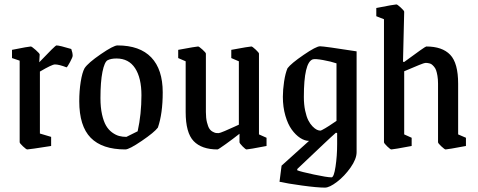

<svg xmlns="http://www.w3.org/2000/svg" viewBox="-20 -666 2159 867"><path d="M103 8.8Q98.6 8.8 83.7 -5.1Q68.8 -19 68.8 -23.9V-392.1L34.2 -403.8V-440.9Q110.4 -456.1 119.1 -456.1Q123.5 -456.1 141.4 -440.2Q159.2 -424.3 159.2 -419.9L157.2 -384.8Q229.5 -460.9 234.9 -460.9Q248.5 -460.9 301.8 -444.8Q308.1 -427.7 308.1 -414.1Q308.1 -407.7 296.4 -386Q284.7 -364.3 280.8 -361.8Q246.6 -375 228 -375Q214.8 -375 160.2 -342.8V-63L210.9 -47.9V-6.8Q111.8 8.8 103 8.8Z M545.9 8.8Q441.4 8.8 389.6 -43.9Q337.9 -96.7 337.9 -209Q337.9 -255.4 344.5 -296.9Q351.1 -338.4 361.8 -357.9Q377.4 -381.8 435.1 -421.4Q492.7 -460.9 510.7 -460.9Q611.3 -460.9 663.1 -406.7Q714.8 -352.5 714.8 -249Q714.8 -152.8 692.9 -89.8Q676.8 -68.4 620.1 -29.8Q563.5 8.8 545.9 8.8ZM550.8 -47.9 601.6 -73.2Q618.7 -150.4 618.7 -235.8Q618.7 -314 590.1 -357.9Q561.5 -401.9 505.9 -401.9Q481 -401.9 465.8 -394Q451.7 -386.2 442.6 -341.3Q433.6 -296.4 433.6 -223.1Q433.6 -181.2 440.7 -149.4Q447.8 -117.7 459 -98.6Q470.2 -79.6 486.3 -67.9Q502.4 -56.2 517.8 -52Q533.2 -47.9 550.8 -47.9Z M962.4 8.8Q890.6 8.8 854.5 -28.8Q818.4 -66.4 818.4 -160.2V-389.2L784.7 -403.8V-440.9Q866.7 -456.1 874.5 -456.1Q878.9 -456.1 894.3 -442.1Q909.7 -428.2 909.7 -423.8V-160.2Q909.7 -132.8 914.6 -113.5Q919.4 -94.2 925.5 -85Q931.6 -75.7 941.2 -70.8Q950.7 -65.9 955.3 -65.4Q960 -64.9 967.3 -64.9Q972.2 -64.9 995.1 -74.5Q1018.1 -84 1038.6 -93.8L1058.6 -103V-389.2L1024.4 -403.8V-440.9Q1106.4 -456.1 1115.2 -456.1Q1119.6 -456.1 1134.5 -442.1Q1149.4 -428.2 1149.4 -423.8V-59.1L1183.6 -43.9V-6.8Q1102.1 8.8 1093.3 8.8Q1088.9 8.8 1075.2 -5.1Q1061.5 -19 1061.5 -23.9V-62Q1033.2 -39.6 999.5 -15.4Q965.8 8.8 962.4 8.8Z M1447.3 181.2Q1412.6 181.2 1344.5 171.9Q1276.4 162.6 1242.2 154.8L1251.5 82L1375.5 -29.8Q1356 -29.8 1335.4 -43.2Q1314.9 -56.6 1297.4 -80.8Q1279.8 -105 1268.6 -143.8Q1257.3 -182.6 1257.3 -229Q1257.3 -260.7 1262.9 -298.1Q1268.6 -335.4 1278.3 -357.9Q1294.4 -379.4 1351.1 -418.2Q1407.7 -457 1425.3 -457Q1443.8 -457 1590.3 -434.1V21Q1590.3 51.8 1563 90.6Q1535.6 129.4 1501.7 155.3Q1467.8 181.2 1447.3 181.2ZM1426.3 -76.2Q1430.7 -76.2 1449 -87.2Q1467.3 -98.1 1483.4 -109.4L1499.5 -120.1V-379.9Q1475.6 -388.2 1439.2 -394.8Q1402.8 -401.4 1392.1 -397.9Q1352.1 -383.8 1352.1 -228Q1352.1 -194.3 1357.9 -166.7Q1363.8 -139.2 1372.1 -122.8Q1380.4 -106.4 1391.1 -95.5Q1401.9 -84.5 1410.6 -80.3Q1419.4 -76.2 1426.3 -76.2ZM1477.1 134.8Q1487.8 134.8 1495.1 86.7Q1502.4 38.6 1502.4 -15.1V-64.9L1497.1 -66.9Q1477.5 -49.8 1441.7 -15.9Q1405.8 18.1 1368.2 53.7Q1330.6 89.4 1322.3 97.2V103Q1337.9 109.4 1397.5 122.1Q1457 134.8 1477.1 134.8Z M1747.1 8.8Q1742.7 8.8 1728.3 -5.1Q1713.9 -19 1713.9 -23.9V-579.1L1679.2 -592.8V-629.9Q1761.2 -646 1770 -646Q1774.4 -646 1789.8 -631.8Q1805.2 -617.7 1805.2 -612.8L1799.8 -387.2L1805.2 -386.2Q1899.9 -456.1 1904.8 -456.1Q1977.1 -456.1 2012.9 -418.7Q2048.8 -381.3 2048.8 -288.1V-59.1L2084 -43.9V-6.8Q2001 8.8 1992.2 8.8Q1987.8 8.8 1972.9 -5.1Q1958 -19 1958 -23.9V-288.1Q1958 -308.1 1955.3 -323.7Q1952.6 -339.4 1949.2 -348.9Q1945.8 -358.4 1939.7 -365.2Q1933.6 -372.1 1929.4 -375.2Q1925.3 -378.4 1918 -380.1Q1910.6 -381.8 1908.2 -381.8Q1905.8 -381.8 1899.9 -381.8Q1892.1 -381.8 1805.2 -344.2V-59.1L1838.9 -43.9V-6.8Q1755.9 8.8 1747.1 8.8Z"/></svg>

Font: Grenze
Style: Regular
Weight: 400
Designer: Renata Polastri
Foundry: Omnibus-Type
Version: Version 1.002;PS 001.002;hotconv 1.0.88;makeotf.lib2.5.64775